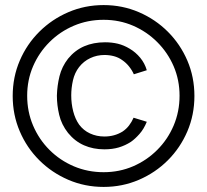

<svg xmlns="http://www.w3.org/2000/svg" viewBox="-20 -720 816 756"><path d="M388 16Q314 16 249 -12Q184 -40 134.8 -89Q85.5 -138 57.8 -203Q30 -268 30 -342Q30 -416.5 57.8 -481.2Q85.5 -546 134.8 -595Q184 -644 249 -672Q314 -700 388 -700Q462 -700 527 -672Q592 -644 641 -595Q690 -546 717.8 -481.2Q745.5 -416.5 745.5 -342Q745.5 -268 717.8 -203Q690 -138 641 -89Q592 -40 527 -12Q462 16 388 16ZM391 -132Q347 -132 311 -147.8Q275 -163.5 248 -196.5Q222 -229.5 213 -268Q204 -306.5 204 -343.5Q205 -382 214.2 -419.8Q223.5 -457.5 248 -489Q275 -522 311.5 -537.8Q348 -553.5 393.5 -553.5Q420.5 -553.5 444.2 -547.8Q468 -542 491 -528Q514.5 -514 532.2 -492.5Q550 -471 558 -443.5L507 -427.5Q500 -443.5 488.2 -458.2Q476.5 -473 461 -483.5Q446.5 -494 428.5 -498.8Q410.5 -503.5 391.5 -503.5Q361.5 -503.5 335.5 -491.2Q309.5 -479 291.5 -456Q274 -433.5 267.2 -403.5Q260.5 -373.5 260.5 -344.5Q260.5 -312 268.2 -281.8Q276 -251.5 291.5 -229.5Q308.5 -206.5 334.5 -194.5Q360.5 -182.5 391 -182.5Q431 -182.5 462.5 -202Q477.5 -212 488 -225.8Q498.5 -239.5 506 -256.5L558 -240.5Q546.5 -212 529.2 -192.5Q512 -173 495.5 -161.5Q473 -147 447.8 -139.5Q422.5 -132 391 -132ZM388 -42Q450 -42 504 -65.2Q558 -88.5 599.2 -129.8Q640.5 -171 663.8 -225.8Q687 -280.5 687 -343Q687 -405 663.8 -459Q640.5 -513 599.2 -554.2Q558 -595.5 504 -618.8Q450 -642 388 -642Q325.5 -642 270.8 -618.8Q216 -595.5 174.8 -554.2Q133.5 -513 110.2 -459Q87 -405 87 -343Q87 -280.5 110.2 -225.8Q133.5 -171 174.8 -129.8Q216 -88.5 270.8 -65.2Q325.5 -42 388 -42Z"/></svg>

Font: Manrope ExtraLight Light
Style: Regular
Weight: 300
Version: Version 4.504